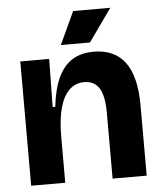

<svg xmlns="http://www.w3.org/2000/svg" viewBox="-52 -762 680 808"><g transform="rotate(-5 288.0 -358.5)"><path d="M47 0V-295V-525H169L166 -322H177Q185 -395 207 -443Q229 -491 266 -515Q303 -539 358 -539Q446 -539 490.5 -479Q535 -419 535 -296V0H391V-279Q391 -349 370.5 -382Q350 -415 307 -415Q271 -415 245 -391Q219 -367 205 -318Q191 -269 191 -194V0ZM346 -579H223L287 -717H444Z"/></g></svg>

Font: Bricolage Grotesque 72pt
Style: Bold
Weight: 700
Designer: Mathieu Triay
Foundry: Atelier Triay
Version: Version 1.001;gftools[0.9.33.dev8+g029e19f]